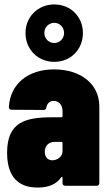

<svg xmlns="http://www.w3.org/2000/svg" viewBox="-20 -838 492 866"><path d="M225 -559C299 -559 354 -615 354 -689C354 -762 299 -818 225 -818C151 -818 95 -762 95 -689C95 -615 151 -559 225 -559ZM225 -735C249 -735 269 -715 269 -689C269 -664 249 -644 225 -644C200 -644 180 -664 180 -689C180 -715 200 -735 225 -735ZM223 -525C108 -525 26 -461 20 -355C20 -347 25 -343 32 -343L177 -342C184 -342 188 -346 189 -354C193 -372 205 -383 222 -383C245 -383 262 -365 262 -338V-314C262 -311 260 -309 257 -309H217C96 -309 12 -289 12 -149C12 -12 93 8 150 8C199 8 234 -7 256 -38C259 -42 262 -40 262 -36V-12C262 -5 267 0 274 0H416C423 0 428 -5 428 -12V-358C428 -459 345 -525 223 -525ZM216 -115C198 -115 182 -127 182 -154C182 -180 200 -198 226 -198H257C260 -198 262 -196 262 -193V-156C262 -130 237 -115 216 -115Z"/></svg>

Font: Barlow Condensed ExtraBold
Style: Regular
Weight: 800
Width: 3
Designer: Jeremy Tribby
Foundry: Tribby Type
Version: Version 1.422;hotconv 1.0.109;makeotfexe 2.5.65596